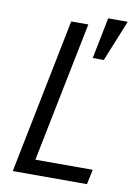

<svg xmlns="http://www.w3.org/2000/svg" viewBox="-84 -796 607 851"><g transform="rotate(10 219.5 -370.0)"><path d="M34 0 174 -698H251L124 -67H382L368 0ZM346 -555H296L333 -740H421Z"/></g></svg>

Font: IBM Plex Sans Cond
Style: Italic
Weight: 400
Width: 3
Italic angle: -11°
Designer: Mike Abbink, Paul van der Laan, Pieter van Rosmalen
Foundry: Bold Monday
Version: Version 1.3